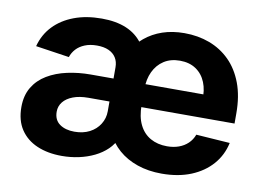

<svg xmlns="http://www.w3.org/2000/svg" viewBox="-65 -648 1038 756"><g transform="rotate(10 454.0 -269.5)"><path d="M222.7 10.3Q166.5 10.3 123.8 -8.1Q81.1 -26.4 57.1 -62.5Q33.2 -98.6 33.2 -151.9Q33.2 -198.2 53 -231.2Q72.8 -264.2 107.4 -284.9Q142.1 -305.7 186.5 -315.4Q231 -325.2 280.3 -325.2H768.6L730.5 -299.8Q732.9 -341.8 720.2 -373Q707.5 -404.3 681.2 -422.1Q654.8 -439.9 617.2 -439.9Q579.6 -439.9 553 -422.6Q526.4 -405.3 512.2 -375.2Q498 -345.2 498 -306.6V-242.2Q498 -194.8 513.7 -163.1Q529.3 -131.3 557.9 -115.2Q586.4 -99.1 624.5 -99.1Q650.4 -99.1 671.4 -106.7Q692.4 -114.3 707.5 -128.7Q722.7 -143.1 730.5 -164.1L865.7 -154.8Q855 -105 822.5 -67.9Q790 -30.8 739.3 -10Q688.5 10.7 622.1 10.7Q568.8 10.7 524.9 -4.4Q481 -19.5 449.5 -47.1Q418 -74.7 400.4 -112.3L406.2 -437Q427.7 -472.2 458.3 -497.6Q488.8 -522.9 528.3 -536.4Q567.9 -549.8 615.7 -549.8Q669.9 -549.8 716.3 -532.5Q762.7 -515.1 797.4 -480.7Q832 -446.3 851.6 -394.5Q871.1 -342.8 871.1 -273.9V-233.4H287.1Q251 -233.4 225.6 -223.6Q200.2 -213.9 186.8 -197Q173.3 -180.2 173.3 -158.2Q173.3 -125 196.3 -108.6Q219.2 -92.3 255.4 -92.3Q290 -92.3 315.9 -105.7Q341.8 -119.1 356.4 -142.6Q371.1 -166 371.1 -194.3V-369.6Q371.1 -392.6 360.8 -408.7Q350.6 -424.8 331.5 -433.3Q312.5 -441.9 284.7 -441.9Q256.8 -441.9 236.1 -433.3Q215.3 -424.8 202.1 -410.4Q189 -396 183.1 -377.9L48.8 -397.9Q61.5 -445.8 93.8 -479.5Q126 -513.2 174.6 -531.5Q223.1 -549.8 285.2 -549.8Q342.3 -549.8 383.5 -532.5Q424.8 -515.1 449.5 -480.7Q474.1 -446.3 481 -394.5L473.1 -99.6H434.1Q423.3 -72.8 402.1 -52.2Q380.9 -31.7 352.3 -17.8Q323.7 -3.9 290.8 3.2Q257.8 10.3 222.7 10.3Z"/></g></svg>

Font: Inter 16pt
Style: Bold
Weight: 700
Version: Version 4.001;git-66647c0bb